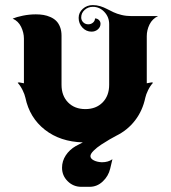

<svg xmlns="http://www.w3.org/2000/svg" viewBox="-20 -551 665 748"><path d="M29.3 -478.5Q44.2 -484.9 69.3 -490Q94.5 -495.1 119.6 -495.1Q135.5 -495.1 149.3 -492.8Q163.1 -490.5 176.4 -484.6Q189.7 -478.8 199 -469.6Q208.3 -460.4 214 -445.8Q219.7 -431.2 219.7 -412.1V-220.7Q219.7 -178 245.2 -152Q270.8 -126 312.5 -126Q354.2 -126 379.8 -152Q405.3 -178 405.3 -220.7V-457Q405.3 -484.6 386.6 -504.5Q367.9 -524.4 341.8 -524.4Q323 -524.4 309.7 -512.3Q296.4 -500.2 296.4 -483.2Q296.4 -471.9 304.3 -464.1Q312.3 -456.3 323.7 -456.3Q334.7 -456.3 342.4 -463Q350.1 -469.7 350.1 -479.2Q359.1 -479.2 365.4 -473Q371.6 -466.8 371.6 -458.3Q371.6 -445.6 361.3 -436.6Q351.1 -427.7 336.7 -427.7Q315.9 -427.7 301.1 -443.5Q286.4 -459.2 286.4 -481.4Q286.4 -502.2 302.6 -516.7Q318.8 -531.2 341.8 -531.2Q356.4 -531.2 370.5 -526.9Q384.5 -522.5 396.7 -516.1Q408.9 -509.8 422.2 -503.4Q435.5 -497.1 453.7 -492.7Q471.9 -488.3 492.7 -488.3H595.7Q573.5 -477.8 562.6 -455.8Q551.8 -433.8 551.8 -410.2V-226.6Q554.9 -226.6 561.2 -228.3Q567.4 -230 570.3 -230Q573.2 -230 576.2 -228.5Q565.4 -217 557 -199.8Q548.6 -182.6 546.1 -170.4Q535.6 -120.1 506.3 -82Q477.1 -43.9 432.6 -22Q421.6 -16.4 407.1 -7.9Q392.6 0.5 374.5 12.3Q356.4 24.2 344.4 36.4Q332.3 48.6 332.3 57.1Q332.3 66.9 345.2 73.6Q358.2 80.3 377 81.1Q401.6 81.1 418 69.3L409.2 106.4Q402.3 135.3 380.2 156Q358.2 176.8 329.1 176.8H296.9Q265.6 176.8 243.7 155Q221.7 133.3 221.7 102.5Q221.7 76.4 236.2 54.3Q250.7 32.2 275.1 18.1L302.7 3.7Q214.6 1.2 154.9 -45.5Q95.2 -92.3 78.9 -170.4Q76.4 -182.6 68 -199.8Q59.6 -217 48.8 -228.5Q51.8 -230 54.7 -230Q57.6 -230 63.8 -228.3Q70.1 -226.6 73.2 -226.6V-400.4Q73.2 -423.6 62.3 -446.3Q51.3 -469 29.3 -478.5Z"/></svg>

Font: Agreloy
Style: Medium
Weight: 400
Designer: gluk
Foundry: gluk
Version: Version 0.27